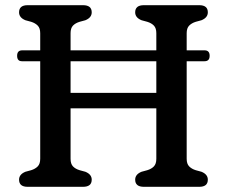

<svg xmlns="http://www.w3.org/2000/svg" viewBox="-20 -720 874 740"><path d="M252 -108Q252 -88.5 261.2 -78.8Q270.5 -69 287 -64L309 -58Q333.5 -48 333.5 -27.5Q333.5 0 300 0H86.5Q53.5 0 53.5 -27.5Q53.5 -48 78 -58L100 -64Q116 -69 125.5 -78.8Q135 -88.5 135 -108V-484H64.5Q46 -484 46 -505Q46 -526 65.5 -526H135V-592Q135 -611.5 125.5 -621.2Q116 -631 100 -636L78 -642Q53.5 -652 53.5 -672.5Q53.5 -700 86.5 -700H300Q333.5 -700 333.5 -672.5Q333.5 -652 309 -642L287 -636Q270.5 -631 261.2 -621.2Q252 -611.5 252 -592V-526H582.5V-592Q582.5 -611.5 573.2 -621.2Q564 -631 547.5 -636L525.5 -642Q501 -652 501 -672.5Q501 -700 534.5 -700H748Q781 -700 781 -672.5Q781 -652 756.5 -642L734.5 -636Q718.5 -631 709 -621.2Q699.5 -611.5 699.5 -592V-526H768.5Q788 -526 788 -505Q788 -484 768.5 -484H699.5V-108Q699.5 -88.5 709 -78.8Q718.5 -69 734.5 -64L756.5 -58Q781 -48 781 -27.5Q781 0 748 0H534.5Q501 0 501 -27.5Q501 -48 525.5 -58L547.5 -64Q564 -69 573.2 -78.8Q582.5 -88.5 582.5 -108V-302.5H252ZM252 -362H582.5V-484H252Z"/></svg>

Font: Fraunces 9pt S100
Style: Regular
Weight: 400
Version: Version 1.000; ttfautohint (v1.8.3)